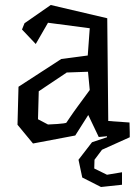

<svg xmlns="http://www.w3.org/2000/svg" viewBox="-20 -549 559 768"><path d="M408 -4 375 -1 333 -89 281 -7 112 25 50 -50 54 -202 225 -313 331 -327 339 -436 172 -458 123 -373 68 -431 78 -456 183 -529 409 -476 413 -65 498 -59 499 -20V0L388 50L358 90L357 125L408 150L468 140V190L384 199L309 161L294 90L348 20L408 0ZM247 -259 135 -184 132 -72 172 -51Q192 -52 209 -53Q223 -54 234.5 -55.5Q246 -57 246 -59Q246 -59 250 -65Q254 -71 260.5 -80.5Q267 -90 275 -101.5Q283 -113 292 -125Q312 -153 339 -189L332 -262Z"/></svg>

Font: Underdog
Style: Regular
Weight: 400
Designer: Sergey Steblina
Foundry: Sergey Steblina, Jovanny Lemonad
Version: Version 1.001; ttfautohint (v0.9)